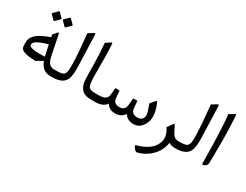

<svg xmlns="http://www.w3.org/2000/svg" viewBox="-90 -1322 2823 2207"><g transform="rotate(30 1321.0 -218.0)"><path d="M357.4 -572.3Q351.1 -565.9 344.2 -572.3L290 -627Q283.7 -633.3 290.5 -640.1L345.7 -695.3Q351.1 -700.7 356.4 -695.3L414.6 -637.2Q418.9 -633.3 413.1 -627.9ZM209.5 -695.3 267.1 -637.7Q271 -632.8 265.6 -627.9L210.4 -572.3Q203.6 -565.9 197.3 -572.3L142.6 -627Q136.2 -633.3 143.1 -640.1L198.2 -695.3Q203.6 -700.7 209.5 -695.3ZM508.8 0H483.4Q375.5 0 334 -115.7L250 -65.9H249.5Q64.5 -68.8 49.8 -127.4Q45.4 -145 44.9 -187Q44.9 -215.3 51.8 -238.3Q77.6 -326.2 271 -392.1L264.6 -424.8L304.2 -471.7Q310.5 -479 313 -480Q323.7 -484.9 329.6 -455.6L381.8 -197.8Q403.8 -87.9 483.9 -87.9H508.8Q520.5 -87.9 520.5 -49.8V-37.6Q520.5 0 508.8 0ZM114.3 -191.9Q129.9 -160.2 246.1 -160.2Q266.1 -160.2 289.6 -161.1L319.8 -162.6L287.1 -309.1Q154.8 -267.6 127 -238.3Q110.8 -221.7 110.8 -206.1Q110.8 -198.7 114.3 -191.9Z M503.9 -87.9H514.6Q574.7 -87.9 600.1 -99.6Q633.3 -114.7 636.7 -179.2Q639.6 -226.1 634.3 -328.1Q629.4 -422.9 607.4 -641.1L674.3 -680.2Q691.9 -690.4 692.4 -671.9L706.5 -263.7Q711.4 -132.3 685.1 -79.6Q645.5 0 511.7 0H503.9Q477.1 0 477.1 -37.6V-49.8Q477.1 -87.9 503.9 -87.9Z M1044.4 0H1018.1Q862.8 0 854.5 -170.9Q851.6 -227.1 850.6 -373.5Q849.1 -511.7 835.9 -644L900.4 -686.5Q913.6 -695.3 915 -672.4Q924.3 -554.7 922.4 -279.3Q921.4 -143.6 944.3 -113.8Q963.9 -87.9 1020.5 -87.9H1044.4Q1056.2 -87.9 1056.2 -49.8V-37.6Q1056.2 0 1044.4 0Z M1039.6 -87.9H1079.6Q1186.5 -87.9 1193.4 -162.1L1201.7 -255.4H1257.3L1265.6 -163.1Q1272 -87.9 1346.7 -87.9Q1423.3 -87.9 1430.2 -161.6L1439 -254.9H1494.1L1502.4 -161.1Q1508.8 -87.9 1586.4 -87.9Q1666.5 -88.4 1667 -165.5Q1667 -192.9 1628.4 -299.3L1681.6 -360.8Q1689.9 -370.6 1700.2 -349.6Q1740.7 -261.7 1740.7 -183.1Q1740.7 -114.7 1701.2 -60.5Q1657.2 0 1590.3 0Q1501 0 1466.3 -63Q1418.9 0 1344.2 0Q1261.2 0 1226.6 -63Q1185.5 0 1077.1 0H1039.6Q1012.7 0 1012.7 -37.6V-49.8Q1012.7 -87.9 1039.6 -87.9Z M1734.9 195.8Q1945.8 137.7 1976.1 -2.4Q1979.5 -16.6 1979.5 -34.7Q1979.5 -96.7 1935.5 -160.6L1989.3 -234.4Q1997.6 -245.6 2007.8 -223.6Q2032.2 -172.4 2050.3 -140.6Q2080.6 -87.9 2131.8 -87.9H2147Q2158.7 -87.9 2158.7 -49.8V-37.6Q2158.7 0 2147 0H2134.3Q2087.9 0 2055.7 -21.5Q2046.9 33.7 2019.5 87.4Q1976.6 168.5 1886.7 221.7Q1841.3 248.5 1790 260.7Q1784.7 262.2 1779.3 262.2Q1769 262.2 1753.4 245.6Q1747.6 239.7 1736.3 224.1Q1727.1 211.9 1727.1 204.6Q1727.1 197.8 1734.9 195.8Z M2142.1 -87.9H2152.8Q2212.9 -87.9 2238.3 -99.6Q2271.5 -114.7 2274.9 -179.2Q2277.8 -226.1 2272.5 -328.1Q2267.6 -422.9 2245.6 -641.1L2312.5 -680.2Q2330.1 -690.4 2330.6 -671.9L2344.7 -263.7Q2349.6 -132.3 2323.2 -79.6Q2283.7 0 2149.9 0H2142.1Q2115.2 0 2115.2 -37.6V-49.8Q2115.2 -87.9 2142.1 -87.9Z M2502 6.3Q2497.6 -494.1 2474.6 -644L2545.4 -686.5Q2557.6 -693.8 2559.1 -672.9Q2569.8 -499.5 2570.3 -352.5Q2569.8 -42 2565.4 -32.7Q2547.9 5.9 2502 6.3Z"/></g></svg>

Font: Sahel WOL
Style: WOL
Weight: 400
Foundry: Saber Rastikerdar (saber.rastikerdar@gmail.com)
Version: Version 1.0.0-alpha22